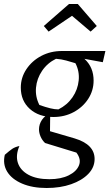

<svg xmlns="http://www.w3.org/2000/svg" viewBox="-43 -739 558 960"><path d="M190 201Q119 201 67.5 179Q16 157 -7 119.5Q-30 82 -19 35Q5 14 18.5 5Q32 -4 54 -9Q34 38 46.5 75.5Q59 113 99.5 135Q140 157 204 157Q262 157 301 137.5Q340 118 352 87.5Q364 57 339 24L182 -24Q167 -39 159.5 -57Q152 -75 152 -92Q152 -118 167 -140Q182 -162 208 -171L207 -83L330 -47Q430 -17 430 56Q430 98 398.5 130.5Q367 163 313 182Q259 201 190 201ZM224 -154Q151 -154 106 -194.5Q61 -235 61 -301Q61 -351 89 -393Q117 -435 163.5 -459.5Q210 -484 267 -484Q337 -484 381 -443Q425 -402 425 -336Q425 -286 398 -244.5Q371 -203 325.5 -178.5Q280 -154 224 -154ZM249 -192Q293 -214 319.5 -252.5Q346 -291 350.5 -337Q355 -383 334 -423Q311 -430 287.5 -436.5Q264 -443 237 -445Q194 -424 167.5 -385Q141 -346 137 -300.5Q133 -255 154 -214Q186 -203 208.5 -197.5Q231 -192 249 -192ZM366 -419 267 -484H484L471 -428L378 -445ZM346 -719 441 -609 410 -581 317 -660 200 -581 176 -609 302 -719Z"/></svg>

Font: Piazzolla 24pt
Style: Italic
Weight: 400
Italic angle: -11.3°
Designer: Juan Pablo del Peral
Foundry: Huerta Tipografica
Version: Version 2.005